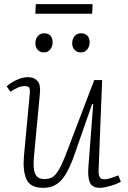

<svg xmlns="http://www.w3.org/2000/svg" viewBox="-20 -889 613 923"><path d="M12 -474Q24 -485 41 -495Q58 -505 77 -511.5Q96 -518 115 -518Q144 -518 160 -500Q176 -482 172 -442L143 -133Q138 -75 150 -51.5Q162 -28 193 -28Q217 -28 233 -38Q249 -48 265.5 -77.5Q282 -107 304 -166L433 -504H471L454 -70Q453 -50 459 -38.5Q465 -27 481 -27Q493 -27 509.5 -32Q526 -37 549 -46L561 -15Q553 -11 540.5 -5.5Q528 0 513.5 4Q499 8 485.5 11Q472 14 461 14Q423 14 412 -11.5Q401 -37 405 -87L428 -388L423 -389L337 -143Q317 -86 296 -51.5Q275 -17 249 -1.5Q223 14 188 14Q125 14 107 -27.5Q89 -69 95 -138L123 -437Q125 -457 121.5 -466Q118 -475 98 -475Q83 -475 67 -468.5Q51 -462 30 -448ZM150 -681Q150 -701 161.5 -715Q173 -729 192 -729Q212 -729 222.5 -717.5Q233 -706 233 -685Q233 -667 222 -652Q211 -637 190 -637Q173 -637 161.5 -649.5Q150 -662 150 -681ZM327 -681Q327 -701 338.5 -715Q350 -729 369 -729Q390 -729 400.5 -717Q411 -705 411 -685Q411 -667 400 -652Q389 -637 368 -637Q350 -637 338.5 -649.5Q327 -662 327 -681ZM152 -869H425L423 -823H150Z"/></svg>

Font: Literata 18pt ExtraLight
Style: Italic
Weight: 250
Italic angle: -2°
Designer: Latin by Veronika Burian and Jose Scaglione. Greek by Irene Vlachou. Cyrillic by Vera Evstafieva
Foundry: TypeTogether
Version: Version 3.103;gftools[0.9.29]